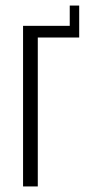

<svg xmlns="http://www.w3.org/2000/svg" viewBox="-20 -671 329 691"><path d="M63 0V-578H231V-651H265V-536H116V0Z"/></svg>

Font: Oswald ExtraLight
Style: Regular
Weight: 250
Designer: Vernon Adams
Foundry: Vernon Adams
Version: Version 4.100; ttfautohint (v1.8.1.43-b0c9)